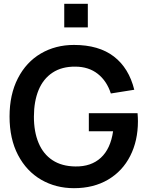

<svg xmlns="http://www.w3.org/2000/svg" viewBox="-20 -970 772 1005"><path d="M316.3 -826.7V-950H439.7V-826.7ZM367.2 15Q272.2 15 195.5 -29.3Q118.8 -73.7 74.4 -158.4Q30 -243.1 30 -360Q30 -475.2 73.6 -560.1Q117.2 -645 193.8 -689.9Q270.5 -734.8 367.2 -734.8Q497.1 -734.8 576 -674.3Q654.8 -613.8 682.8 -500.2L560.2 -480.7Q539 -546.3 491.7 -583.5Q444.3 -620.8 374.7 -621.2Q303.8 -622 255.1 -589.8Q206.4 -557.7 182 -498.8Q157.7 -439.8 157.5 -360Q157.3 -280.7 181.8 -222.1Q206.2 -163.5 254.8 -131.5Q303.3 -99.5 374.7 -98.7Q456.8 -97.4 507.8 -144.2Q558.7 -191.1 572 -283H445V-377.5H700Q701.1 -367.1 701.5 -354.6Q702 -342.1 702 -335.3Q702 -233.3 661.6 -153.8Q621.2 -74.2 545.5 -29.6Q469.8 15 367.2 15Z"/></svg>

Font: Manrope
Style: Regular
Weight: 400
Designer: Mikhail Sharanda
Foundry: Mikhail Sharanda
Version: Version 4.503